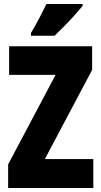

<svg xmlns="http://www.w3.org/2000/svg" viewBox="-20 -998 511 967"><path d="M450 -51H21V-170L260 -621H26V-765H444V-646L206 -197H450ZM396 -968Q382 -951 358.5 -924.5Q335 -898 307.5 -870Q280 -842 255 -818H136V-832Q160 -872 179 -908.5Q198 -945 214 -978H396Z"/></svg>

Font: Noto Sans Tamil UI ExtraCondensed Black
Style: Regular
Weight: 900
Width: 2
Designer: Jelle Bosma - Monotype Design Team
Foundry: Monotype Imaging Inc.
Version: Version 2.004; ttfautohint (v1.8.4.7-5d5b)